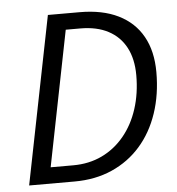

<svg xmlns="http://www.w3.org/2000/svg" viewBox="-49 -702 692 749"><g transform="rotate(-5 297.0 -328.0)"><path d="M35.1 0 165.9 -656.3H290.1Q379.3 -656.3 441.4 -625.7Q503.6 -595 535.8 -537.2Q568.1 -479.4 568.1 -397.3Q568.1 -309.6 543.4 -236.7Q518.8 -163.8 472.3 -110.9Q425.9 -58.1 360.2 -29Q294.5 0 213 0ZM124.9 -63.4H213.2Q275.5 -63.4 326.1 -87.6Q376.7 -111.8 413.4 -156.2Q450.1 -200.6 469.5 -260.7Q489 -320.9 489 -392.2Q489 -455.9 465.3 -500.7Q441.5 -545.6 396.6 -569.2Q351.7 -592.9 287.5 -592.9H230.3Z"/></g></svg>

Font: Source Sans 3 VF
Style: Italic
Weight: 200
Italic angle: -11°
Designer: Paul D. Hunt
Foundry: Adobe Systems Incorporated
Version: Version 3.042;hotconv 1.0.118;makeotfexe 2.5.65603